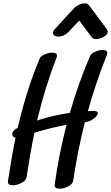

<svg xmlns="http://www.w3.org/2000/svg" viewBox="-20 -1160 671 1160"><path d="M600 -858Q628 -858 628 -840Q628 -833 626 -829Q560 -664 511 -489L538 -490Q571 -491 571 -476Q571 -462 547.5 -444Q524 -426 504 -424L493 -422Q450 -256 422 -67Q419 -48 392 -34Q365 -20 339 -20Q325 -20 317 -26Q309 -32 310 -43Q336 -229 382 -406Q285 -388 188 -358Q165 -250 140 -88Q137 -69 110 -55Q83 -41 57 -41Q42 -41 34 -47Q26 -53 28 -65Q49 -206 74 -328Q54 -333 54 -350Q54 -360 62.5 -370Q71 -380 87 -388Q141 -620 220 -807Q226 -821 250 -831.5Q274 -842 296 -842Q324 -842 324 -824Q324 -817 322 -813Q255 -642 204 -432Q299 -463 402 -478Q456 -665 525 -823Q531 -837 555 -847.5Q579 -858 600 -858ZM492 -1140Q509 -1140 517 -1129L626 -983Q631 -975 631 -969Q631 -952 607.5 -938Q584 -924 561 -924Q542 -924 536 -933Q484 -1001 459 -1036L393 -966Q382 -954 366 -946.5Q350 -939 334 -939Q326 -939 322 -940Q300 -945 300 -962Q300 -971 307 -979Q347 -1024 429 -1112Q438 -1122 457 -1131Q476 -1140 492 -1140Z"/></svg>

Font: Sedgwick Ave
Style: Regular
Weight: 400
Designer: Kevin Burke, Pedro Vergani
Foundry: Google, Inc.
Version: Version 1.000